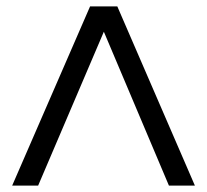

<svg xmlns="http://www.w3.org/2000/svg" viewBox="-20 -759 646 599"><path d="M18 -180H99L304 -660L507 -180H588L346 -739H261Z"/></svg>

Font: Involve
Style: Regular
Weight: 400
Designer: Stefan Peev
Foundry: Context Ltd.
Version: Version 1.001